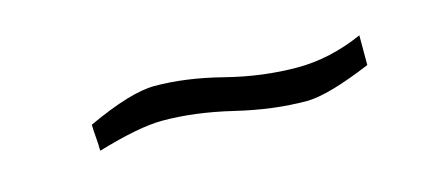

<svg xmlns="http://www.w3.org/2000/svg" viewBox="-24 -369 649 281"><g transform="rotate(-15 300.0 -228.5)"><path d="M207 -216Q172 -216 108 -197Q108 -207 107 -218Q106 -229 106 -237Q173 -268 209 -268Q256 -268 311 -254Q366 -240 419 -240Q468 -240 518 -262V-217Q451 -189 419 -189Q369 -189 312.5 -202.5Q256 -216 207 -216Z"/></g></svg>

Font: Afta sans
Style: Regular
Weight: 400
Designer: par.qink
Foundry: Oriol Esparraguera Font
Version: Version 1.000